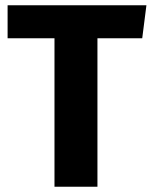

<svg xmlns="http://www.w3.org/2000/svg" viewBox="-20 -713 580 733"><path d="M523 -567H352V0H188V-567H9V-693H539Z"/></svg>

Font: Statis Sans
Style: Bold
Weight: 700
Designer: bBox Type GmbH
Foundry: bBox Type GmbH
Version: Version 1.000